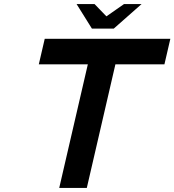

<svg xmlns="http://www.w3.org/2000/svg" viewBox="-20 -920 854 940"><path d="M170 -605 199 -730H814L785 -605H545L405 0H270L410 -605ZM537 -780H430L355 -900H443L501 -840L587 -900H673Z"/></svg>

Font: Miedinger
Style: Bold-Italic
Weight: 700
Italic angle: -13°
Version: Version 001.000